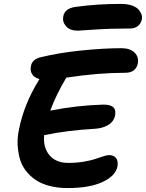

<svg xmlns="http://www.w3.org/2000/svg" viewBox="-20 -957 748 984"><path d="M378.9 -799.8Q338.4 -799.8 318.6 -822.3Q298.8 -844.7 304.2 -873Q312 -915 369.1 -921.9Q477.1 -937 600.1 -937Q631.8 -937 655.3 -929Q678.7 -920.9 689.7 -908.4Q700.7 -896 705.1 -883.1Q709.5 -870.1 707 -857.9Q702.6 -836.4 686.8 -823.7Q670.9 -811 647.9 -811Q547.9 -811 464.8 -805.4Q381.8 -799.8 378.9 -799.8ZM326.2 6.8Q275.9 6.8 233.9 -4.2Q191.9 -15.1 162.6 -34.9Q133.3 -54.7 112.1 -82.5Q90.8 -110.4 81.5 -144Q72.3 -177.7 70.3 -216.3Q68.4 -254.9 78.1 -296.9Q102.5 -419.9 175.8 -541Q178.2 -545.9 182.1 -551.8Q155.8 -559.1 144.8 -576.4Q133.8 -593.8 138.2 -616.2Q143.1 -650.4 182.1 -662.1Q280.3 -686.5 396.5 -698.2Q512.7 -710 602.1 -710Q647 -710 669.9 -687.3Q692.9 -664.6 686 -630.9Q682.1 -609.9 666 -596.9Q649.9 -584 622.1 -584Q482.4 -584 319.8 -559.1Q264.6 -465.8 237.8 -390.1Q374 -417 509.8 -420.9Q546.9 -420.9 561 -407Q575.2 -393.1 569.8 -365.2Q563 -333.5 534.4 -316.4Q505.9 -299.3 465.8 -296.9Q324.7 -289.1 206.1 -264.2Q200.7 -200.2 233.9 -161.1Q267.1 -122.1 330.1 -122.1Q371.6 -122.1 409.2 -128.4Q446.8 -134.8 468 -142.1Q489.3 -149.4 508.8 -155.8Q528.3 -162.1 538.1 -162.1Q563.5 -162.1 575 -146.7Q586.4 -131.3 582 -104Q571.8 -54.7 504.9 -23.9Q438 6.8 326.2 6.8Z"/></svg>

Font: Shantell Sans Normal
Style: Italic
Weight: 600
Italic angle: -11.31°
Designer: Stephen Nixon, Anya Danilova, Shantell Martin
Foundry: Arrow Type
Version: Version 1.006;[559af2be0]